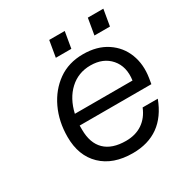

<svg xmlns="http://www.w3.org/2000/svg" viewBox="-154 -769 863 900"><g transform="rotate(-30 277.5 -319.0)"><path d="M444 -647H528L513 -559H429ZM235 -647H319L304 -559H220ZM82 -210Q82 -293 114 -361Q146 -429 203 -469.5Q260 -510 338 -510Q414 -510 466 -475.5Q518 -441 540 -384Q562 -327 551 -258L546 -228H158Q158 -217 158 -206Q158 -133 197 -95Q236 -57 311 -57Q363 -57 400 -82Q437 -107 456 -154H538Q477 9 310 9Q204 9 143 -49.5Q82 -108 82 -210ZM342 -447Q276 -447 229.5 -404Q183 -361 166 -287H478Q488 -358 449.5 -402.5Q411 -447 342 -447Z"/></g></svg>

Font: Overused Grotesk
Style: Italic
Weight: 400
Italic angle: -10°
Version: Version 0.003